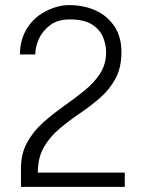

<svg xmlns="http://www.w3.org/2000/svg" viewBox="-20 -732 573 751"><path d="M62 -1V-73Q62 -131 86 -174.5Q110 -218 148 -252Q186 -286 228.5 -316Q271 -346 309 -376.5Q347 -407 371 -443.5Q395 -480 395 -528Q395 -556 383.5 -585.5Q372 -615 341 -635.5Q310 -656 252 -656Q206 -656 176 -633.5Q146 -611 132 -579.5Q118 -548 118 -519H58Q58 -546 64.5 -571Q71 -596 82 -615Q109 -662 157 -687Q205 -712 250 -712Q308 -712 354 -691Q400 -670 427.5 -629Q455 -588 455 -528Q455 -467 431.5 -424Q408 -381 370.5 -348.5Q333 -316 291.5 -288Q250 -260 212.5 -228.5Q175 -197 151.5 -156Q128 -115 128 -57H468V-1Z"/></svg>

Font: Inclusive Sans Light
Style: Regular
Weight: 300
Designer: Olivia King
Foundry: Olivia King
Version: Version 2.004